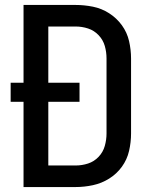

<svg xmlns="http://www.w3.org/2000/svg" viewBox="-20 -755 616 775"><path d="M75 0H285Q320 0 355 -7.5Q390 -15 420.5 -34Q451 -53 472 -82Q493 -111 501 -146Q509 -181 509 -216V-519Q509 -554 501 -589Q493 -624 472 -653Q451 -682 420.5 -701.5Q390 -721 355 -728Q320 -735 285 -735H75V-421H23V-344H75ZM175 -87V-344H301V-421H175V-648H285Q311 -648 335.5 -640Q360 -632 378 -613Q396 -594 403 -569.5Q410 -545 410 -519V-216Q410 -191 403 -166Q396 -141 378 -122Q360 -103 335.5 -95Q311 -87 285 -87Z"/></svg>

Font: Iosevka Sparkle Medium
Style: Regular
Weight: 500
Designer: Belleve Invis
Foundry: Belleve Invis
Version: Version 4.5.0; ttfautohint (v1.8.3)